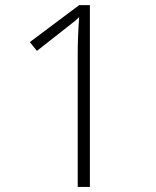

<svg xmlns="http://www.w3.org/2000/svg" viewBox="-20 -734 611 754"><path d="M333 0H285.2V-520Q285.2 -590.8 291 -667Q283.7 -659.7 275.9 -652.8Q268.1 -646 125 -534.2L97.2 -568.8L291 -713.9H333Z"/></svg>

Font: Zoram GWeb Light
Style: Regular
Weight: 300
Foundry: Ascender Corporation
Version: Version 1.000